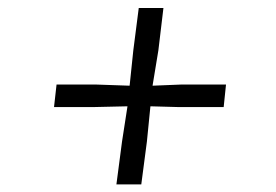

<svg xmlns="http://www.w3.org/2000/svg" viewBox="-20 -560 709 494"><path d="M294 -196 308 -286.5 220 -284.5H119L125.5 -342.5H227L313.5 -339.5L323 -430.5L337 -539.5H400.5L387.5 -430.5L372.5 -339.5L446.5 -342.5H561.5L555.5 -284.5H440L367 -286.5L358 -196L343.5 -85.5H279.5Z"/></svg>

Font: Merriweather 48pt Light
Style: Italic
Weight: 300
Italic angle: -7.8°
Version: Version 2.101